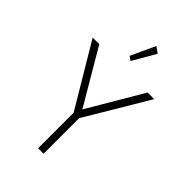

<svg xmlns="http://www.w3.org/2000/svg" viewBox="-309 -1227 1355 1355"><g transform="rotate(45 368.0 -550.0)"><path d="M340.5 0H395V-355L675 -825H609L367.5 -415L126.5 -825H60.5L340.5 -355ZM366.5 -897 466 -1068.5 420.5 -1100.5 336 -918Z"/></g></svg>

Font: Spartan Light
Style: Regular
Weight: 300
Designer: Matt Bailey, Mirko Velimirovic
Foundry: Matt Bailey
Version: Version 1.003; ttfautohint (v1.8.3)